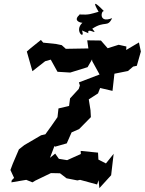

<svg xmlns="http://www.w3.org/2000/svg" viewBox="-20 -936 750 995"><path d="M239 -118 262 -179 266 -176 326 -193 351 -250 390 -267 451 -329 449 -365 440 -421 488 -452 499 -480 563 -465 573 -554 643 -568 670 -591 689 -595 710 -669 700 -716 634 -677 635 -695 595 -704 538 -686 503 -726 432 -727 438 -685 321 -683 300 -702 271 -708 204 -715 192 -729C168 -709 142 -690 119 -669L148 -567L222 -625L194 -613L243 -627L278 -564L344 -560L434 -588L457 -628L458 -619L496 -550L389 -509L394 -493L388 -475L343 -426L338 -387L283 -374L278 -329C258 -299 236 -269 215 -240L193 -235L106 -184L78 -162L46 -87L34 -55L53 -14L41 -2L39 9L116 -4L148 9L163 0L244 -39L291 -38L325 -12L381 -1L395 -4L483 20L491 -2L495 39C515 17 536 -6 556 -28L569 -139L529 -89L490 -109L488 -145L398 -154L399 -138L328 -106L285 -113L266 -140ZM438 -764C428 -800 496 -745 458 -787C524 -831 537 -791 561 -842C485 -812 507 -890 520 -877C468 -931 460 -928 491 -875C451 -864 442 -858 393 -861C412 -888 376 -838 389 -857C356 -824 406 -817 407 -818C361 -775 424 -726 405 -778Z"/></svg>

Font: Asimov Aggro
Style: It
Weight: 500
Designer: Google
Version: Version 2.000980; 2014